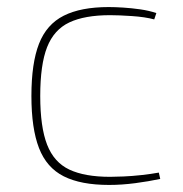

<svg xmlns="http://www.w3.org/2000/svg" viewBox="-20 -512 518 544"><path d="M288 -492Q306 -492 329.5 -490.5Q353 -489 377.5 -485.5Q402 -482 423 -475L417 -457Q391 -464 353.5 -466.5Q316 -469 292 -469Q220 -469 176.5 -448.5Q133 -428 113.5 -378.5Q94 -329 94 -240Q94 -152 113.5 -102Q133 -52 176.5 -31.5Q220 -11 292 -11Q306 -11 330 -12Q354 -13 381 -16Q408 -19 430 -23L434 -5Q401 2 363 7Q325 12 289 12Q209 12 160.5 -12.5Q112 -37 90.5 -92.5Q69 -148 69 -240Q69 -333 90.5 -388Q112 -443 160.5 -467.5Q209 -492 288 -492Z"/></svg>

Font: Exo 2 Thin
Style: Regular
Weight: 250
Designer: Natanael Gama
Foundry: Natanael Gama
Version: Version 2.010